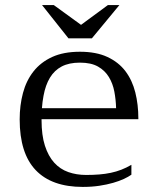

<svg xmlns="http://www.w3.org/2000/svg" viewBox="-20 -736 626 767"><path d="M299.3 -529.3Q364.3 -529.3 408.9 -508.5Q453.6 -487.8 481 -451.7Q508.3 -415.5 520.5 -366.9Q532.7 -318.4 532.7 -262.7V-259.8H146V-256.3Q146 -195.8 159.4 -154.1Q172.9 -112.3 196.5 -86.2Q220.2 -60.1 252.9 -48.6Q285.6 -37.1 324.2 -37.1Q352.5 -37.1 376.7 -39.1Q400.9 -41 422.9 -45.7Q444.8 -50.3 464.8 -58.1Q484.9 -65.9 504.9 -77.6V-38.1Q493.2 -29.8 474.9 -21.2Q456.5 -12.7 431.9 -5.6Q407.2 1.5 377 6.1Q346.7 10.7 310.5 10.7Q186.5 10.7 122.6 -56.4Q58.6 -123.5 58.6 -259.3Q58.6 -315.4 71.8 -364.7Q85 -414.1 113.8 -450.7Q142.6 -487.3 188.2 -508.3Q233.9 -529.3 299.3 -529.3ZM443.8 -303.7Q442.9 -337.4 436.8 -369.9Q430.7 -402.3 415 -428.2Q399.4 -454.1 371.6 -470Q343.8 -485.8 299.3 -485.8Q255.9 -485.8 226.6 -470.5Q197.3 -455.1 179.4 -425.5Q161.6 -396 153.8 -353Q149.4 -330.1 147.5 -303.7ZM303.7 -636.7 411.1 -715.8H457L347.2 -583H253.4L147.9 -715.8H194.8Z"/></svg>

Font: Arian AMU Serif
Style: Regular
Weight: 400
Designer: Ruben Hakobyan (Tarumian)
Foundry: Ruben Hakobyan (Tarumian)
Version: Version 1.002